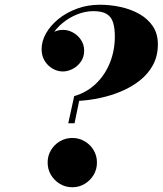

<svg xmlns="http://www.w3.org/2000/svg" viewBox="-20 -780 686 810"><path d="M268 -260 293 -374.5Q346.5 -390 385 -427.2Q423.5 -464.5 444 -516Q464.5 -567.5 464.5 -626.5Q464.5 -661.5 457 -685.2Q449.5 -709 430 -721Q410.5 -733 374 -733Q340 -733 306 -719.5Q272 -706 244 -683Q216 -660 199.2 -631.2Q182.5 -602.5 182.5 -572.5H156.5Q156.5 -595 169.5 -613.5Q182.5 -632 203 -643Q223.5 -654 245.5 -654Q268 -654 288.5 -642.5Q309 -631 322 -611.2Q335 -591.5 335 -566.5Q335 -539.5 321.2 -519.8Q307.5 -500 286.5 -489.2Q265.5 -478.5 245.5 -478.5Q222.5 -478.5 201.8 -490.5Q181 -502.5 168.2 -523.8Q155.5 -545 155.5 -572.5Q155.5 -606.5 174.2 -639.5Q193 -672.5 226.5 -699.8Q260 -727 304.8 -743.5Q349.5 -760 401.5 -760Q445.5 -760 489 -750.5Q532.5 -741 568.2 -720.8Q604 -700.5 625 -669Q646 -637.5 646 -593.5Q646 -544 625.5 -506Q605 -468 570 -440.5Q535 -413 491.8 -394.8Q448.5 -376.5 402.5 -366.8Q356.5 -357 314 -354.5L294.5 -260ZM285 10Q256.5 10 232.8 -4.2Q209 -18.5 195 -42Q181 -65.5 181 -94.5Q181 -123 195 -146.5Q209 -170 232.8 -184Q256.5 -198 285 -198Q313.5 -198 337.2 -184Q361 -170 375 -146.5Q389 -123 389 -94.5Q389 -65.5 375 -42Q361 -18.5 337.2 -4.2Q313.5 10 285 10Z"/></svg>

Font: Bodoni Moda 9pt ExtraBold
Style: Italic
Weight: 800
Italic angle: -13°
Designer: Owen Earl
Foundry: indestructible type
Version: Version 2.004